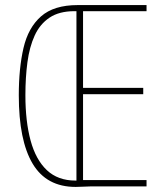

<svg xmlns="http://www.w3.org/2000/svg" viewBox="-20 -734 644 756"><path d="M286 -714H557V-690H307V-388H544V-363H307V-25H557V0H336Q323 0 309 1Q295 2 278 2Q163 2 108.5 -89.5Q54 -181 54 -359Q54 -465 72.5 -545Q91 -625 141.5 -669.5Q192 -714 286 -714ZM273 -690Q213 -690 175 -664.5Q137 -639 116.5 -594Q96 -549 88 -489Q80 -429 80 -359Q80 -256 100.5 -180.5Q121 -105 164.5 -64Q208 -23 277 -23H281V-690Z"/></svg>

Font: Noto Sans Lao Looped ExtraCondensed Thin
Style: Regular
Weight: 100
Width: 2
Designer: Mark Frömberg, Ben Mitchell
Foundry: The Fontpad Ltd
Version: Version 1.002; ttfautohint (v1.8.4.7-5d5b)